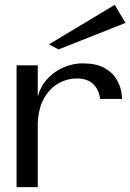

<svg xmlns="http://www.w3.org/2000/svg" viewBox="-20 -768 535 788"><path d="M48 0V-500H135V-372Q147 -415 175 -445Q203 -475 241 -491.5Q279 -508 319 -508Q373 -508 407 -490Q441 -472 459 -441.5Q477 -411 480 -376Q480 -372 480.5 -369Q481 -366 481 -362H391Q386 -400 362.5 -423Q339 -446 294 -446Q257 -446 222 -427Q187 -408 163 -368.5Q139 -329 135 -266V0ZM220 -565 181 -586 451 -748 495 -674Z"/></svg>

Font: Panamera Medium
Style: Regular
Weight: 500
Designer: Bastien Sozeau
Foundry: NBR — Bastien Sozeau
Version: Version 3.002; ttfautohint (v1.8.4.7-5d5b);gftools[0.9.33]